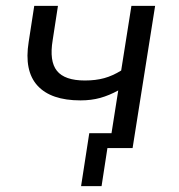

<svg xmlns="http://www.w3.org/2000/svg" viewBox="-20 -506 612 656"><path d="M327 130H257L285 -51H361L384 -197Q353 -180 322.5 -171.5Q292 -163 255 -163Q154 -163 108 -213.5Q62 -264 78 -363L97 -486H178L160 -369Q148 -297 174.5 -264Q201 -231 270 -231Q307 -231 336 -239Q365 -247 394 -265L429 -486H510L433 0H347Z"/></svg>

Font: Nunito Sans
Style: Italic
Weight: 400
Italic angle: -9°
Designer: Vernon Adams
Foundry: Vernon Adams
Version: Version 3.006; ttfautohint (v1.8.3)